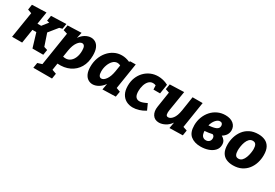

<svg xmlns="http://www.w3.org/2000/svg" viewBox="44 -1523 3897 2724"><g transform="rotate(30 1993.0 -160.5)"><path d="M33 0 101 -425 37 -448 50 -534 284 -542 252 -341H313L389 -437L349 -446L363 -533L610 -542L596 -456L549 -444L434 -302L501 -104L558 -86L544 0H367L298 -229H234L198 0Z M514 230 528 144 600 121 686 -427 620 -447 634 -533 859 -541 838 -446Q873 -497 919.5 -524Q966 -551 1013 -551Q1052 -551 1085.5 -530.5Q1119 -510 1139.5 -464.5Q1160 -419 1160 -343Q1160 -228 1112.5 -147Q1065 -66 979.5 -25Q894 16 781 8L764 119L834 144L820 230ZM819 -231 801 -118Q861 -104 903.5 -128Q946 -152 969.5 -204Q993 -256 993 -325Q993 -375 979.5 -397Q966 -419 942 -419Q905 -419 869.5 -369Q834 -319 819 -231Z M1356 14Q1316 14 1282 -7.5Q1248 -29 1227.5 -73.5Q1207 -118 1207 -190Q1207 -265 1230.5 -330.5Q1254 -396 1296.5 -445.5Q1339 -495 1395.5 -523Q1452 -551 1518 -551Q1550 -551 1582 -544Q1614 -537 1647 -522L1660 -536L1749 -537L1682 -113L1747 -89L1732 0L1517 6L1535 -94Q1498 -41 1450 -13.5Q1402 14 1356 14ZM1425 -119Q1462 -119 1497.5 -169Q1533 -219 1548 -308L1565 -414Q1540 -427 1515 -427Q1474 -427 1442.5 -395.5Q1411 -364 1392.5 -314Q1374 -264 1374 -209Q1374 -163 1387.5 -141Q1401 -119 1425 -119Z M2015 14Q1955 14 1907 -11.5Q1859 -37 1830.5 -89Q1802 -141 1802 -220Q1802 -294 1826.5 -354.5Q1851 -415 1893.5 -459Q1936 -503 1992 -527Q2048 -551 2113 -551Q2152 -551 2194 -541Q2236 -531 2277 -509L2253 -354H2145L2141 -422Q2117 -431 2095 -431Q2055 -431 2027 -402Q1999 -373 1984.5 -326.5Q1970 -280 1970 -230Q1970 -165 1992.5 -137.5Q2015 -110 2053 -110Q2077 -110 2107 -120.5Q2137 -131 2171 -148L2216 -49Q2165 -17 2113.5 -1.5Q2062 14 2015 14Z M2445 14Q2373 14 2338.5 -39Q2304 -92 2317 -174L2356 -426L2294 -447L2308 -533L2540 -541L2487 -215Q2480 -174 2485.5 -145.5Q2491 -117 2521 -117Q2558 -117 2593.5 -162Q2629 -207 2644 -301L2680 -537H2845L2778 -108L2844 -86L2830 0L2614 5L2632 -94Q2593 -39 2543 -13Q2493 13 2445 14Z M3126 13Q3023 13 2961 -38Q2899 -89 2899 -206Q2899 -277 2923 -340Q2947 -403 2989.5 -450.5Q3032 -498 3089.5 -524.5Q3147 -551 3214 -551Q3297 -551 3345.5 -511Q3394 -471 3394 -406Q3394 -323 3311 -273Q3344 -255 3363 -227.5Q3382 -200 3381 -159Q3380 -104 3344.5 -65.5Q3309 -27 3251 -7Q3193 13 3126 13ZM3190 -437Q3155 -437 3122.5 -400Q3090 -363 3074 -304Q3155 -309 3195.5 -328Q3236 -347 3236 -388Q3236 -409 3224.5 -423Q3213 -437 3190 -437ZM3220 -174Q3220 -214 3188 -226Q3133 -213 3065 -208Q3068 -149 3090 -125.5Q3112 -102 3145 -102Q3179 -102 3199.5 -122Q3220 -142 3220 -174Z M3754 -551Q3816 -551 3864 -529Q3912 -507 3939 -458.5Q3966 -410 3966 -329Q3966 -265 3947.5 -204Q3929 -143 3891 -94Q3853 -45 3794.5 -15.5Q3736 14 3655 14Q3593 14 3545 -8Q3497 -30 3470.5 -78.5Q3444 -127 3444 -207Q3444 -270 3462.5 -331Q3481 -392 3519 -442Q3557 -492 3615.5 -521.5Q3674 -551 3754 -551ZM3731 -430Q3696 -430 3673 -406Q3650 -382 3636.5 -345.5Q3623 -309 3617.5 -271Q3612 -233 3612 -205Q3612 -160 3626.5 -133.5Q3641 -107 3677 -107Q3712 -107 3735 -131Q3758 -155 3772 -192Q3786 -229 3792 -267Q3798 -305 3798 -333Q3798 -377 3783 -403.5Q3768 -430 3731 -430Z"/></g></svg>

Font: Bitter ExtraBold
Style: Italic
Weight: 800
Italic angle: -9°
Designer: Sol Matas, and Bitter project Authors
Foundry: Sol Matas
Version: Version 2.001